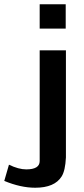

<svg xmlns="http://www.w3.org/2000/svg" viewBox="-97 -708 393 900"><path d="M-77 140 -55 64Q-10 86 26 86Q89 86 89 47V-472H212V30Q209 92 192 119Q159 172 68 172Q0 172 -77 140ZM89 -574V-688H211V-574Z"/></svg>

Font: Coval
Style: Bold
Weight: 700
Foundry: Context Ltd
Version: Version 001.000